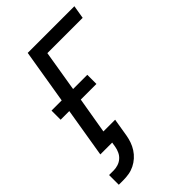

<svg xmlns="http://www.w3.org/2000/svg" viewBox="-273 -838 1146 1146"><g transform="rotate(-45 300.0 -264.5)"><path d="M22 206V124H61Q79 124 98 118Q117 112 132 99Q147 86 155.5 67.5Q164 49 167 31L172 0H72L124 -314H51V-391H137L194 -735H588L574 -651H276L233 -391H353V-314H221L182 -84H281L262 31Q258 54 250 77Q242 100 228.5 121Q215 142 196 159Q177 176 154.5 187Q132 198 108 202Q84 206 61 206Z"/></g></svg>

Font: Iosevka SS04 Medium Extended
Style: Italic
Weight: 500
Width: 7
Italic angle: -9°
Monospace: yes
Designer: Belleve Invis
Foundry: Belleve Invis
Version: Version 19.0.0; ttfautohint (v1.8.4)